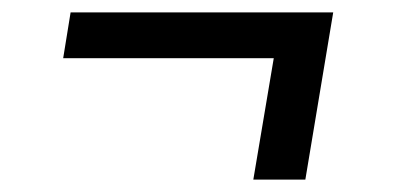

<svg xmlns="http://www.w3.org/2000/svg" viewBox="-20 -397 640 310"><path d="M389 -107 422 -303H82L94 -377H518L473 -107Z"/></svg>

Font: Iosevka Extended Oblique
Style: Regular
Weight: 400
Width: 7
Italic angle: -9°
Monospace: yes
Designer: Belleve Invis
Foundry: Belleve Invis
Version: Version 32.0.1; ttfautohint (v1.8.4)